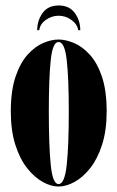

<svg xmlns="http://www.w3.org/2000/svg" viewBox="-20 -671 429 702"><path d="M194 11Q166.5 11 136.2 -5.8Q106 -22.5 79.2 -56.2Q52.5 -90 36 -141.8Q19.5 -193.5 19.5 -263.5Q19.5 -339.5 36.8 -390.5Q54 -441.5 81 -471.2Q108 -501 138 -513.8Q168 -526.5 194 -526.5Q220 -526.5 250.5 -513.8Q281 -501 308.2 -471.2Q335.5 -441.5 352.8 -390.5Q370 -339.5 370 -263.5Q370 -193.5 353.2 -141.8Q336.5 -90 309.8 -56.2Q283 -22.5 252.5 -5.8Q222 11 194 11ZM194 2Q216.5 2 224 -68.5Q231.5 -139 231.5 -263.5Q231.5 -385 224 -451.2Q216.5 -517.5 194 -517.5Q172.5 -517.5 165.5 -451.2Q158.5 -385 158.5 -263.5Q158.5 -139 165.5 -68.5Q172.5 2 194 2ZM194.5 -651Q233.5 -651 253.5 -623.5Q273.5 -596 273.5 -560.5H266Q262.5 -583 241 -598.2Q219.5 -613.5 194.5 -613.5Q169.5 -613.5 148 -598.5Q126.5 -583.5 123.5 -560.5H116Q116 -596 135.8 -623.5Q155.5 -651 194.5 -651Z"/></svg>

Font: Imbue 100pt ExtraBold
Style: Regular
Weight: 800
Designer: Tyler Finck
Foundry: Etcetera Type Company
Version: Version 1.102; ttfautohint (v1.8.3)